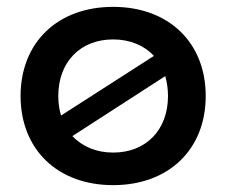

<svg xmlns="http://www.w3.org/2000/svg" viewBox="-20 -530 660 560"><path d="M310 -510C148 -510 40 -406 40 -250C40 -94 148 10 310 10C472 10 580 -94 580 -250C580 -406 472 -510 310 -510ZM310 -85C260 -85 220 -103 191 -133L462 -308C467 -290 470 -271 470 -250C470 -151 406 -85 310 -85ZM150 -250C150 -349 214 -415 310 -415C360 -415 401 -397 429 -367L158 -193C153 -210 150 -229 150 -250Z"/></svg>

Font: Gully Medium
Style: Regular
Weight: 500
Designer: jaikishan Patel
Foundry: MagicType
Version: Version 1.000;Glyphs 3.2 (3242)